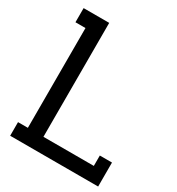

<svg xmlns="http://www.w3.org/2000/svg" viewBox="-171 -821 858 929"><g transform="rotate(30 258.0 -356.0)"><path d="M80 -76V-633.5H24V-712.5H167V-76H448.5V-134H516.5V0H25V-76Z"/></g></svg>

Font: MM Phetkon
Style: Regular
Weight: 400
Designer: Khon Soe Zaw Thu
Version: Version 1.00 July 15, 2016, initial release